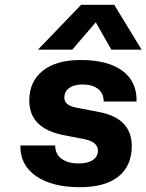

<svg xmlns="http://www.w3.org/2000/svg" viewBox="-20 -766 610 800"><path d="M318 -746H456L570 -559H444L379 -673L281 -559H138ZM337 -185 245 -203Q102 -231 102 -347Q102 -426 158 -471Q214 -516 316 -516Q429 -516 490 -471Q551 -426 549 -343H412Q412 -377 388.5 -395.5Q365 -414 324 -414Q288 -414 268 -399Q248 -384 248 -359Q248 -328 295 -318L394 -299Q529 -273 529 -157Q529 -75 473.5 -30.5Q418 14 313 14Q197 14 130 -32.5Q63 -79 65 -160H210Q210 -124 236.5 -104.5Q263 -85 308 -85Q346 -85 367 -99.5Q388 -114 388 -138Q388 -173 337 -185Z"/></svg>

Font: Overused Grotesk
Style: Bold Italic
Weight: 700
Italic angle: -10°
Version: Version 0.003